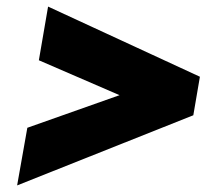

<svg xmlns="http://www.w3.org/2000/svg" viewBox="-20 -555 661 583"><path d="M343 -266 98 -372 126 -535 587 -322 567 -205 32 8 63 -167Z"/></svg>

Font: Jost* Heavy
Style: Italic
Weight: 800
Italic angle: -10°
Version: Version 3.7